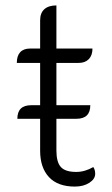

<svg xmlns="http://www.w3.org/2000/svg" viewBox="-20 -679 412 708"><path d="M331 -38Q331 -19 309.5 -5Q288 9 256 9Q193 9 160.5 -26Q128 -61 128 -123V-241H44Q44 -291 95 -291H128V-447H42Q42 -473 54.5 -486.5Q67 -500 91 -500H128V-604Q128 -631 143.5 -645Q159 -659 188 -659V-500H321Q321 -475 307.5 -461Q294 -447 270 -447H188V-291H313Q313 -241 262 -241H188V-124Q188 -81 204.5 -63Q221 -45 261 -45Q293 -45 324 -63Q331 -53 331 -38Z"/></svg>

Font: K2D ExtraLight
Style: Regular
Weight: 275
Designer: Katatrad Aksorn Co.,Ltd.
Foundry: Cadson Demak Co.,Ltd.
Version: Version 1.000; ttfautohint (v1.6)